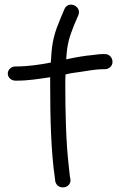

<svg xmlns="http://www.w3.org/2000/svg" viewBox="-20 -741 526 838"><path d="M54 -451H47C28 -451 14 -436 14 -420C14 -402 30 -389 47 -389H55C105 -389 152 -397 199 -404V-371C199 -234 202 -80 220 39L221 49V50C231 93 295 81 287 39L285 29C284 25 283 7 280 -18C268 -118 265 -254 265 -369C265 -385 265 -400 266 -416C284 -421 306 -424 329 -427C359 -432 403 -439 429 -439H438C455 -439 471 -452 471 -471C471 -489 458 -505 438 -505H429C412 -505 387 -501 387 -501C349 -498 306 -490 269 -482C273 -551 282 -577 304 -633L322 -675C338 -714 278 -741 261 -701L243 -658C219 -600 207 -564 203 -485C202 -480 202 -474 202 -468C158 -459 99 -451 54 -451Z"/></svg>

Font: Stray Cat
Style: ExBd
Weight: 800
Version: Version 1.0